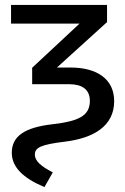

<svg xmlns="http://www.w3.org/2000/svg" viewBox="-20 -547 510 782"><path d="M304 -451 111 -271V-204H262C314 -204 346 -183 346 -136C346 -73 296 -53 194 -41C80 -28 28 8 28 75C28 133 73 178 161 215L195 155C148 131 122 109 122 83C122 54 146 42 244 30C359 16 445 -32 445 -135C445 -225 375 -272 267 -272H212L416 -457V-527H25V-451Z"/></svg>

Font: FiraGO Unicode
Style: Regular
Weight: 400
Designer: bBox Type
Foundry: bBox Type GmbH
Version: Version 1.001;PS 001.001;hotconv 1.0.88;makeotf.lib2.5.64775